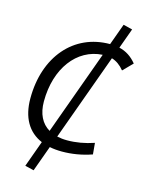

<svg xmlns="http://www.w3.org/2000/svg" viewBox="-144 -926 900 1177"><g transform="rotate(15 306.0 -337.0)"><path d="M188 165.5 247.1 2.4C271 7.3 297.4 9.8 325.2 9.8C388.2 9.8 451.2 -0.5 514.2 -22.5L507.8 -94.2C450.2 -74.7 394 -64.9 338.4 -64.9C314.9 -64.9 293.9 -67.4 274.4 -71.8L474.1 -622.1C503.4 -613.3 529.3 -595.2 553.2 -565.9L611.8 -625.5C581.1 -663.1 545.4 -686.5 501.5 -696.8L547.9 -824.7L490.2 -838.9L440.9 -703.1C440.9 -703.1 440.4 -703.1 440.4 -703.1C211.4 -703.1 54.7 -520.5 54.7 -255.4C54.7 -134.8 102.5 -52.2 191.9 -14.2L131.8 151.9ZM220.2 -93.3C168 -124 139.6 -180.7 139.6 -258.8C139.6 -468.3 252.4 -618.7 414.1 -627.9Z"/></g></svg>

Font: Cascadia Mono SemiLight
Style: Italic
Weight: 350
Italic angle: -10°
Monospace: yes
Designer: Aaron Bell
Foundry: Saja Typeworks
Version: Version 2404.023